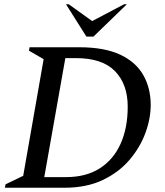

<svg xmlns="http://www.w3.org/2000/svg" viewBox="-20 -882 776 902"><path d="M3 0 6 -16 89 -56 185 -604 116 -644 119 -660H352Q470 -660 544 -625.5Q618 -591 653 -529.5Q688 -468 688 -389Q688 -325 663 -257Q638 -189 588 -130.5Q538 -72 462 -36Q386 0 283 0ZM336 -609H287L188 -50H291Q384 -50 448.5 -91Q513 -132 546.5 -206.5Q580 -281 580 -381Q580 -486 520.5 -547.5Q461 -609 336 -609ZM386 -710 290 -862H303L413 -783L563 -862H576L419 -710Z"/></svg>

Font: Spectral Medium
Style: Italic
Weight: 500
Italic angle: -10°
Designer: Jean-Baptiste Levee
Foundry: Production Type
Version: Version 2.001